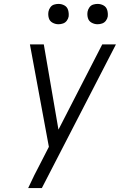

<svg xmlns="http://www.w3.org/2000/svg" viewBox="-20 -962 616 982"><path d="M124 0H194L573 -735H503L279 -299L204 -735H133L230 -211L189 -131Q172 -99 155.5 -66Q139 -33 124 0ZM479 -838Q491 -838 502.5 -842Q514 -846 521.5 -856Q529 -866 531 -877Q533 -894 528.5 -910Q524 -926 510 -934Q496 -942 479 -942Q468 -942 456.5 -938.5Q445 -935 437.5 -924.5Q430 -914 428 -903Q425 -886 429.5 -870Q434 -854 448.5 -846Q463 -838 479 -838ZM279 -838Q291 -838 302.5 -842Q314 -846 321.5 -856Q329 -866 331 -877Q333 -894 328.5 -910Q324 -926 310 -934Q296 -942 279 -942Q268 -942 256.5 -938.5Q245 -935 237.5 -924.5Q230 -914 228 -903Q225 -886 229.5 -870Q234 -854 248.5 -846Q263 -838 279 -838Z"/></svg>

Font: Iosevka Sparkle Light Oblique
Style: Regular
Weight: 300
Italic angle: -9°
Designer: Belleve Invis
Foundry: Belleve Invis
Version: Version 4.5.0; ttfautohint (v1.8.3)